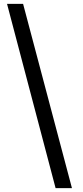

<svg xmlns="http://www.w3.org/2000/svg" viewBox="-20 -801 432 998"><path d="M354 177H269L16.5 -781H100Z"/></svg>

Font: Merriweather 72pt Black
Style: Regular
Weight: 900
Version: Version 2.100